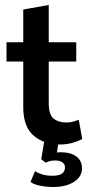

<svg xmlns="http://www.w3.org/2000/svg" viewBox="-20 -568 356 768"><path d="M220 10Q156 10 114.5 -25.5Q73 -61 73 -140V-322H6V-399H73V-530L175 -548V-399H285V-322H175V-154Q175 -110 194 -94Q213 -78 246 -78Q260 -78 272.5 -81.5Q285 -85 295 -89L309 -12Q293 -3 269.5 3.5Q246 10 220 10ZM193 180Q166 180 141 175Q116 170 102 160L120 117Q131 124 148.5 129.5Q166 135 191 135Q240 135 240 101Q240 90 230.5 82Q221 74 201 74Q192 74 183 75.5Q174 77 163 83L145 69L158 -10H216L205 59L178 51Q189 46 200 43.5Q211 41 222 41Q263 41 285.5 58Q308 75 308 105Q308 139 276 159.5Q244 180 193 180Z"/></svg>

Font: Rokkitt SemiBold
Style: Regular
Weight: 600
Designer: Vernon Adams
Foundry: Vernon Adams
Version: Version 3.103